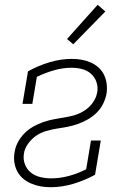

<svg xmlns="http://www.w3.org/2000/svg" viewBox="-20 -774 540 802"><path d="M192 8Q170 8 150 4.5Q130 1 111 -7Q92 -15 77 -27.5Q62 -40 52.5 -57.5Q43 -75 40 -96Q37 -117 41 -138Q44 -160 55 -180.5Q66 -201 82.5 -217.5Q99 -234 119.5 -245.5Q140 -257 162 -264.5Q184 -272 206 -276Q228 -280 249.5 -283.5Q271 -287 293 -293.5Q315 -300 335 -313.5Q355 -327 368.5 -346.5Q382 -366 386 -388Q390 -410 383 -431Q376 -452 360 -466Q344 -480 323 -485.5Q302 -491 279 -491Q243 -491 206 -480.5Q169 -470 134 -453L115 -340H74L97 -476Q140 -500 187 -514Q234 -528 280 -528Q301 -528 321 -524.5Q341 -521 359 -513Q377 -505 391.5 -492Q406 -479 414.5 -461.5Q423 -444 425.5 -423.5Q428 -403 425 -383Q421 -361 410.5 -340Q400 -319 383 -302.5Q366 -286 345.5 -274.5Q325 -263 303.5 -255.5Q282 -248 260 -244Q238 -240 216 -236.5Q194 -233 172 -226.5Q150 -220 131 -207Q112 -194 97.5 -174Q83 -154 80 -133Q76 -109 84 -88Q92 -67 108.5 -53.5Q125 -40 147.5 -34.5Q170 -29 194 -29Q230 -29 267.5 -39Q305 -49 340 -67L360 -187H401L377 -44Q333 -20 285.5 -6Q238 8 192 8ZM286 -589 260 -611 388 -754 420 -726Z"/></svg>

Font: Iosevka Curly Slab Extralight
Style: Italic
Weight: 200
Italic angle: -9°
Monospace: yes
Designer: Belleve Invis
Foundry: Belleve Invis
Version: Version 22.1.2; ttfautohint (v1.8.4)